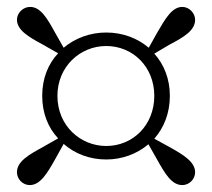

<svg xmlns="http://www.w3.org/2000/svg" viewBox="-20 -641 613 555"><path d="M146 -364C146 -448 211 -508 287 -508C364 -508 426 -448 426 -364C426 -279 364 -219 287 -219C213 -219 146 -277 146 -364ZM102 -364C102 -314 119 -272 148 -241L104 -216C62 -193 29 -174 29 -143C29 -123 46 -106 66 -106C96 -106 116 -139 139 -180L164 -225C197 -196 240 -180 287 -180C333 -180 376 -196 409 -224L434 -180C457 -139 476 -106 507 -106C527 -106 544 -123 544 -143C544 -173 511 -193 470 -216L426 -240C454 -272 471 -314 471 -364C471 -413 454 -455 426 -486L470 -512C512 -534 544 -553 544 -584C544 -603 527 -621 507 -621C477 -621 458 -587 434 -546L410 -503C377 -531 334 -547 287 -547C241 -547 197 -531 164 -503L139 -547C116 -589 97 -621 67 -621C47 -621 29 -604 29 -584C29 -554 63 -534 104 -512L148 -487C119 -456 102 -414 102 -364Z"/></svg>

Font: Noto Serif CJK JP SemiBold
Style: Regular
Weight: 600
Designer: Ryoko NISHIZUKA 西塚涼子 (kana & ideographs); Frank Grießhammer (Latin, Greek & Cyrillic); Wenlong ZHANG 张文龙 (bopomofo); San
Foundry: Adobe
Version: Version 2.001;hotconv 1.1.0;makeotfexe 2.6.0